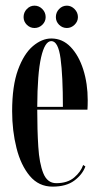

<svg xmlns="http://www.w3.org/2000/svg" viewBox="-20 -666 362 696"><path d="M170.5 10.5Q120.5 10.5 88 -28.2Q55.5 -67 39.8 -129.5Q24 -192 24 -263Q24 -354.5 45.2 -412.8Q66.5 -471 99.2 -498.8Q132 -526.5 166 -526.5Q206.5 -526.5 236 -495.8Q265.5 -465 281.8 -414Q298 -363 298 -302.5Q298 -284 297 -268.5H115V-268Q115 -195 118.8 -134.5Q122.5 -74 137 -38Q151.5 -2 184 -2Q224.5 -2 248.8 -22.5Q273 -43 281.5 -68L289.5 -62.5Q278.5 -33 249.2 -11.2Q220 10.5 170.5 10.5ZM166 -517Q142.5 -517 129 -458.2Q115.5 -399.5 115 -278.5H208Q208 -391.5 199.5 -454.2Q191 -517 166 -517ZM222.5 -564.5Q206 -564.5 194.2 -576.2Q182.5 -588 182.5 -604Q182.5 -621 194.2 -633.2Q206 -645.5 222.5 -645.5Q238 -645.5 250.2 -633.2Q262.5 -621 262.5 -604Q262.5 -588 250.2 -576.2Q238 -564.5 222.5 -564.5ZM105 -564.5Q89 -564.5 77.2 -576.2Q65.5 -588 65.5 -604Q65.5 -621 77.2 -633.2Q89 -645.5 105 -645.5Q121.5 -645.5 133.5 -633.2Q145.5 -621 145.5 -604Q145.5 -588 133.5 -576.2Q121.5 -564.5 105 -564.5Z"/></svg>

Font: Imbue 100pt Medium
Style: Regular
Weight: 500
Designer: Tyler Finck
Foundry: Etcetera Type Company
Version: Version 1.102; ttfautohint (v1.8.3)